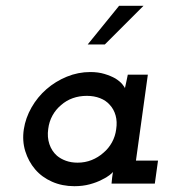

<svg xmlns="http://www.w3.org/2000/svg" viewBox="-20 -632 587 661"><path d="M62 -187Q56 -147 67 -111.5Q78 -76 101 -49Q124 -22 159 -6.5Q194 9 236 9Q265 9 289 2.5Q313 -4 330 -13Q347 -21 357 -29Q367 -37 369 -40Q368 -35 367.5 -31Q367 -27 366 -20L364 0H513L524 -79H448L489 -375H420Q418 -363 415 -351Q412 -339 410 -328Q410 -331 401.5 -341.5Q393 -352 377 -362Q361 -371 339.5 -377.5Q318 -384 291 -384Q249 -384 210 -368Q171 -352 140 -325Q109 -298 88.5 -262Q68 -226 62 -187ZM146 -188Q149 -213 160.5 -234Q172 -255 190 -270Q208 -286 230.5 -294Q253 -302 279 -302Q304 -302 324.5 -294Q345 -286 358 -271Q372 -256 378 -234.5Q384 -213 380 -187Q377 -163 365.5 -142Q354 -121 336 -106Q318 -90 295.5 -81Q273 -72 247 -72Q225 -72 207 -78.5Q189 -85 176 -96Q158 -112 150 -136Q142 -160 146 -188ZM282 -479H341Q385 -523 407.5 -545.5Q430 -568 474 -612H390Q363 -579 336 -545.5Q309 -512 282 -479Z"/></svg>

Font: Josefin Slab Thin
Style: Italic
Weight: 100
Italic angle: -12°
Designer: Santiago Orozco
Foundry: Typemade
Version: Version 2.000